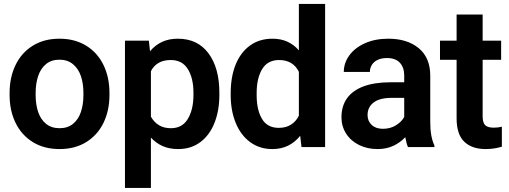

<svg xmlns="http://www.w3.org/2000/svg" viewBox="-20 -740 2561 966"><path d="M279 -545.3Q356.7 -545.3 413.8 -510Q471 -474.7 500.8 -412.7Q530.7 -350.7 530.7 -272.7V-262Q530.7 -183.7 500.8 -122.2Q471 -60.7 414.2 -25.3Q357.3 10 280 10Q201.7 10 144.8 -25.3Q88 -60.7 58.2 -122.2Q28.3 -183.7 28.3 -262V-272.7Q28.3 -350.7 58.2 -412.7Q88 -474.7 144.8 -510Q201.7 -545.3 279 -545.3ZM280 -95Q320.7 -95 347.5 -117Q374.3 -139 387 -176.5Q399.7 -214 399.7 -262V-272.7Q399.7 -319.7 387 -357.2Q374.3 -394.7 347 -417.2Q319.7 -439.7 279 -439.7Q238.3 -439.7 211.5 -417.5Q184.7 -395.3 172 -357.5Q159.3 -319.7 159.3 -272.7V-262Q159.3 -214 172 -176.5Q184.7 -139 211.7 -117Q238.7 -95 280 -95Z M608.7 -535.3H729L734.7 -482.3Q761 -513.3 795.5 -529.3Q830 -545.3 875 -545.3Q974.3 -545.3 1029 -471.7Q1083.7 -398 1083.7 -273V-262.7Q1083.7 -184 1059.3 -122.2Q1035 -60.3 988.3 -25.2Q941.7 10 876.3 10Q832.7 10 798.8 -4.8Q765 -19.7 739.3 -47.7V205.7H608.7ZM839.3 -438Q803 -438 778.2 -423.7Q753.3 -409.3 739.3 -382V-153Q754.3 -126 779 -110.5Q803.7 -95 840.3 -95Q897.3 -95 925.3 -142.2Q953.3 -189.3 953.3 -262.7V-273Q953.3 -347 925 -392.5Q896.7 -438 839.3 -438Z M1351 -545.3Q1392.7 -545.3 1425.8 -530.3Q1459 -515.3 1483.7 -486.7V-720.3H1615.7V0H1497L1490.3 -56.7Q1464.7 -24.7 1429.8 -7.3Q1395 10 1350 10Q1286.3 10 1238.8 -24.8Q1191.3 -59.7 1166 -121.5Q1140.7 -183.3 1140.7 -261.3V-271.7Q1140.7 -353.7 1165.7 -415.3Q1190.7 -477 1238.2 -511.2Q1285.7 -545.3 1351 -545.3ZM1382.3 -96.7Q1418.7 -96.7 1444 -112.8Q1469.3 -129 1483.7 -157.7V-378.7Q1454.3 -438 1384 -438Q1326.7 -438 1299 -392.3Q1271.3 -346.7 1271.3 -271.7V-261.3Q1271.3 -187 1298.2 -141.8Q1325 -96.7 1382.3 -96.7Z M1926.7 -448Q1900.3 -448 1881 -439.2Q1861.7 -430.3 1851.3 -414.2Q1841 -398 1841 -378L1709.7 -378Q1709.7 -423 1737.5 -461.3Q1765.3 -499.7 1816.3 -522.5Q1867.3 -545.3 1933.7 -545.3Q2029 -545.3 2086.8 -497.5Q2144.7 -449.7 2144.7 -359V-127Q2144.7 -87.3 2150 -58.7Q2155.3 -30 2165.7 -8V0H2032.7Q2025.3 -15.7 2019 -49.7Q1993.7 -22.7 1959 -6.3Q1924.3 10 1879.7 10Q1828 10 1786.5 -10.5Q1745 -31 1721.5 -67.7Q1698 -104.3 1698 -150Q1698 -206.7 1726.3 -246Q1754.7 -285.3 1809.8 -305.7Q1865 -326 1944 -326H2013.7V-360Q2013.7 -400.7 1991.8 -424.3Q1970 -448 1926.7 -448ZM2013.7 -151.3V-247.7H1951.7Q1890.3 -247.7 1859.8 -224.3Q1829.3 -201 1829.3 -161Q1829.3 -131 1850 -111.5Q1870.7 -92 1906.7 -92Q1943.7 -92 1972 -109.5Q2000.3 -127 2013.7 -151.3Z M2463.7 -97.7Q2485 -97.7 2505 -102.3V-2Q2466 10 2423.3 10Q2354.3 10 2315.8 -27Q2277.3 -64 2277.3 -144.3V-439H2193.7V-535.3H2277.3V-667H2408.3V-535.3H2501.3V-439H2408.3V-155.7Q2408.3 -121.7 2421.5 -109.7Q2434.7 -97.7 2463.7 -97.7Z"/></svg>

Font: FreesentationVF
Style: Regular
Weight: 400
Designer: glyphs from Roboto by Christian Robertson / Hangul glyphs from Noto Sans CJK(Source Han Sans) by Jang Soo-young and Kang
Foundry: PT&
Version: Version 2.001;Glyphs 3.3.1 (3343)